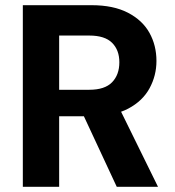

<svg xmlns="http://www.w3.org/2000/svg" viewBox="-20 -720 673 740"><path d="M68 0V-700H333Q417 -700 473 -671Q529 -642 556 -593.5Q583 -545 583 -485Q583 -429 556.5 -380Q530 -331 474.5 -301.5Q419 -272 331 -272H208V0ZM430 0 287 -307H438L589 0ZM208 -374H324Q384 -374 412 -403Q440 -432 440 -480Q440 -527 412 -555Q384 -583 324 -583H208Z"/></svg>

Font: DM Sans 17pt ExtraBold
Style: Regular
Weight: 800
Version: Version 4.004;gftools[0.9.30]